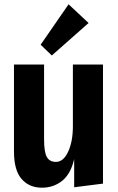

<svg xmlns="http://www.w3.org/2000/svg" viewBox="-20 -864 549 893"><path d="M175 9Q116 9 80.5 -31.5Q45 -72 45 -160V-564H185V-216Q185 -156 198 -133.5Q211 -111 240 -111Q275 -111 297 -158.5Q319 -206 319 -277V-564H459V-10L325 7V-124Q309 -55 269 -23Q229 9 175 9ZM221 -606 169 -656 299 -844 392 -757Z"/></svg>

Font: Freeman
Style: Regular
Weight: 400
Designer: Vernon Adams, Aoife Mooney, Rodrigo Fuenzalida
Foundry: Rodrigo Fuenzalida
Version: Version 1.000; ttfautohint (v1.8.4.7-5d5b)